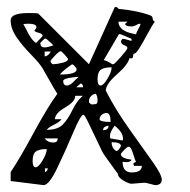

<svg xmlns="http://www.w3.org/2000/svg" viewBox="-20 -520 553 559"><path d="M11 -19Q35 -54 77 -131.5Q119 -209 147 -247Q144 -251 135 -266.5Q126 -282 116 -300Q106 -318 104 -321Q96 -335 70.5 -361Q45 -387 28 -412Q11 -437 11 -461Q11 -482 63 -482Q87 -482 91 -481L239 -333L314 -499Q316 -500 317 -500Q320 -500 326 -494Q381 -489 418 -475Q424 -473 424.5 -466Q425 -459 431 -457Q422 -445 409 -420.5Q396 -396 386 -380Q376 -364 371 -364Q368 -364 367.5 -357Q367 -350 363 -350Q360 -350 357 -351Q353 -332 320.5 -303.5Q288 -275 288 -256Q316 -201 358.5 -141.5Q401 -82 426 -46.5Q451 -11 451 3Q451 19 431 19Q430 19 417.5 15.5Q405 12 400 12Q368 15 363 15Q355 15 339 5.5Q323 -4 323 -15Q323 -14 312.5 -28.5Q302 -43 290.5 -59Q279 -75 277 -80Q274 -86 260.5 -114.5Q247 -143 236.5 -164.5Q226 -186 223 -186Q215 -186 193.5 -135Q172 -84 147.5 -32.5Q123 19 107 19L11 7ZM111 -30V-19Q119 -22 119 -30ZM337 -49Q337 -18 363 -18Q393 -18 393 -37H370Q370 -39 369 -41L368 -43Q368 -45 376 -49Q373 -54 369.5 -66Q366 -78 362.5 -85.5Q359 -93 354 -93Q351 -93 341.5 -83.5Q332 -74 332 -71Q332 -59 363 -55Q361 -48 347 -48Q345 -48 341.5 -48.5Q338 -49 337 -49ZM305 -106Q305 -88 319 -80Q323 -81 326 -85Q329 -89 330.5 -91.5Q332 -94 332 -95Q332 -106 305 -106ZM110 -117Q119 -105 135 -105Q148 -105 148 -117ZM300 -123 301 -117 337 -111Q337 -112 338 -114V-117Q338 -135 314 -154Q300 -136 300 -123ZM159 -173Q154 -165 137.5 -157Q121 -149 116 -142Q148 -142 163 -157.5Q178 -173 191 -200Q204 -227 221 -241H199Q199 -224 169.5 -207Q140 -190 140 -173ZM296 -154Q280 -152 280 -141Q296 -141 296 -154ZM270 -173Q270 -165 302 -165Q302 -191 290 -191Q282 -191 276 -185.5Q270 -180 270 -173ZM239 -225V-222Q245 -216 246 -216Q258 -216 261 -218Q264 -220 264 -228Q264 -240 259 -247Q250 -246 244.5 -239.5Q239 -233 239 -225ZM215 -277 202 -266H222Q222 -275 215 -277ZM164 -284Q164 -271 175 -271Q180 -271 186 -275Q192 -279 200 -288L209 -296H205Q198 -296 181 -293Q164 -290 164 -284ZM264 -289Q264 -271 273 -271Q281 -271 293 -291Q305 -311 305 -324Q283 -324 273.5 -317Q264 -310 264 -289ZM190 -333Q165 -316 154 -303Q203 -303 203 -318Q204 -318 202 -321.5Q200 -325 196.5 -328.5Q193 -332 190 -333ZM135 -333Q144 -333 161 -337Q178 -341 178 -348Q178 -350 168.5 -360.5Q159 -371 157 -371Q152 -371 139.5 -357.5Q127 -344 127 -342Q127 -340 129.5 -336.5Q132 -333 135 -333ZM282 -345Q292 -343 307 -333H310Q313 -333 332 -354.5Q351 -376 351 -380Q351 -385 341.5 -388.5Q332 -392 332 -401L337 -407Q342 -407 351.5 -404Q361 -401 363 -401V-407Q331 -421 328 -421L326 -420ZM110 -370V-356Q120 -356 128 -370ZM98 -392Q98 -382 110 -382Q119 -382 135 -388Q131 -393 125 -398Q119 -403 116 -406L112 -408Q110 -408 103.5 -401.5Q97 -395 97 -393Q97 -392 98 -392ZM48 -450 56 -435Q63 -420 70.5 -409.5Q78 -399 85 -395Q104 -414 104 -415Q104 -422 93 -424.5Q82 -427 80 -431Q86 -437 86 -441Q86 -451 61 -451Q60 -451 54.5 -450.5Q49 -450 48 -450ZM325 -457Q325 -453 326 -449Q327 -445 329.5 -442Q332 -439 334 -436.5Q336 -434 340 -432Q344 -430 346.5 -428.5Q349 -427 354 -425.5Q359 -424 361 -423.5Q363 -423 369 -421.5Q375 -420 376 -420Q377 -425 383 -436Q389 -447 389 -449L388 -451Q383 -451 376.5 -447Q370 -443 363 -443Q346 -443 344 -450L351 -457ZM75 -51Q75 -33 84 -33Q92 -33 104 -53Q116 -73 116 -86Q94 -86 84.5 -79Q75 -72 75 -51Z"/></svg>

Font: CabinSketch
Style: Regular
Weight: 400
Designer: Pablo Impallari
Foundry: Pablo Impallari. www.impallari.com Igino Marini. www.ikern.com
Version: Version 1.002